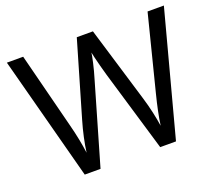

<svg xmlns="http://www.w3.org/2000/svg" viewBox="-120 -877 1169 1040"><g transform="rotate(-20 465.0 -357.0)"><path d="M917 -714 727 0H636L497 -468Q489 -497 481 -526Q473 -555 468 -577.5Q463 -600 461 -609Q460 -596 450.5 -553.5Q441 -511 427 -465L292 0H201L12 -714H106L217 -278Q229 -232 237.5 -189Q246 -146 251 -108Q256 -147 266 -193Q276 -239 289 -283L415 -714H508L639 -280Q653 -234 663 -188.5Q673 -143 678 -108Q683 -145 692 -188.5Q701 -232 713 -279L823 -714Z"/></g></svg>

Font: Noto Sans Old South Arabian
Style: Regular
Weight: 400
Designer: Monotype Design Team
Foundry: Monotype Imaging Inc.
Version: Version 2.001; ttfautohint (v1.8.4.7-5d5b)